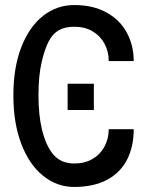

<svg xmlns="http://www.w3.org/2000/svg" viewBox="-20 -743 640 761"><path d="M248 -411H352V-307H248ZM33 -365Q33 -474.5 64.2 -555.5Q95.5 -636.5 150.2 -679.8Q205 -723 274 -723Q349.5 -723 402.8 -693.2Q456 -663.5 483 -613Q510 -562.5 510 -501H411Q411 -538.5 394.2 -569.8Q377.5 -601 346.8 -619Q316 -637 275 -637Q237.5 -637 213.2 -623.2Q189 -609.5 173.5 -580Q158 -550.5 146 -501Q132.5 -445 132.5 -366Q132.5 -287.5 146 -231Q162 -164.5 192 -129.8Q222 -95 275 -95Q316 -95 346.8 -113Q377.5 -131 394.2 -162.2Q411 -193.5 411 -231H510Q510 -161 483.2 -109.5Q456.5 -58 403.5 -30Q350.5 -2 274 -2Q205.5 -2 150.5 -46.5Q95.5 -91 64.2 -173.2Q33 -255.5 33 -365Z"/></svg>

Font: JuliaMono Black
Style: Regular
Weight: 900
Monospace: yes
Designer: cormullion
Foundry: corm
Version: Version 0.054; ttfautohint (v1.8.4)